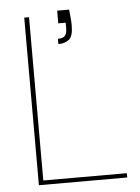

<svg xmlns="http://www.w3.org/2000/svg" viewBox="-52 -758 584 799"><g transform="rotate(-5 240.0 -358.5)"><path d="M78 0V-700H98V-18H447V0ZM210 -578V-600Q232 -600 240 -610Q248 -620 248 -639V-664H217V-717H267Q269 -695 270.5 -680Q272 -665 272 -651Q272 -605 254.5 -591.5Q237 -578 210 -578Z"/></g></svg>

Font: DM Sans 9pt Thin
Style: Regular
Weight: 250
Version: Version 4.004;gftools[0.9.30]